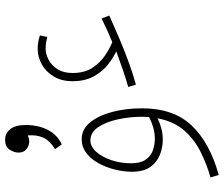

<svg xmlns="http://www.w3.org/2000/svg" viewBox="-84 -586 899 772"><g transform="rotate(-90 366.0 -199.5)"><path d="M412 -103 403 -134Q435 -143 471.5 -155.5Q508 -168 546 -182Q522 -193 494 -214.5Q466 -236 446 -271.5Q426 -307 426 -358Q426 -402 445 -433.5Q464 -465 494 -481.5Q524 -498 556 -498Q584 -498 610 -489L604 -459Q580 -466 557 -466Q535 -466 512 -454Q489 -442 474 -418Q459 -394 459 -358Q459 -310 479.5 -278.5Q500 -247 529 -227.5Q558 -208 583 -198Q632 -218 678 -241L690 -210Q650 -192 602 -171.5Q554 -151 505 -133Q456 -115 412 -103ZM49 230 39 197Q92 182 142 157Q192 132 228 91Q264 50 277 -16Q259 -7 237 -1Q215 5 190 5Q161 5 131.5 -6Q102 -17 82 -44Q62 -71 62 -119Q62 -153 71 -188.5Q80 -224 96.5 -254Q113 -284 137.5 -302.5Q162 -321 193 -321Q233 -321 260.5 -287Q288 -253 302.5 -198Q317 -143 317 -79Q317 48 248 121Q179 194 49 230ZM96 -122Q96 -85 110.5 -64Q125 -43 147.5 -35Q170 -27 195 -27Q219 -27 242 -34Q265 -41 282 -50Q283 -64 283 -79Q283 -128 272.5 -176Q262 -224 241 -255Q220 -286 188 -286Q163 -286 142 -262.5Q121 -239 108.5 -201.5Q96 -164 96 -122ZM172 -401 153 -428Q188 -450 199.5 -476.5Q211 -503 208 -538Q196 -532 184 -532Q167 -532 153 -543Q139 -554 139 -575Q139 -593 151 -611Q163 -629 190 -629Q217 -629 233.5 -608Q250 -587 250 -544Q250 -520 243.5 -492.5Q237 -465 220 -440.5Q203 -416 172 -401Z"/></g></svg>

Font: Noto Sans Arabic ExtCond ExtLt
Style: Regular
Weight: 200
Width: 2
Designer: Monotype Design Team, Nadine Chahine, Nizar Qandah and Khaled Hosny
Foundry: Monotype Imaging Inc.
Version: Version 2.012; ttfautohint (v1.8.4.7-5d5b)